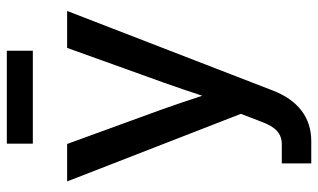

<svg xmlns="http://www.w3.org/2000/svg" viewBox="-206 -528 937 566"><g transform="rotate(-90 263.0 -244.5)"><path d="M120.6 117.2H64.9V204.1H130.4C200.2 204.1 251 165 279.8 90.3L514.2 -515.6H405.3L303.7 -232.9C290 -194.3 276.9 -155.8 264.2 -117.2C251.5 -155.8 238.8 -194.3 225.1 -232.9L122.1 -515.6H11.7L210.9 -3.4L187.5 57.6C171.9 99.6 152.8 117.2 120.6 117.2ZM397 -616.7V-693.4H123V-616.7Z"/></g></svg>

Font: Inteeer Medium
Style: Regular
Weight: 500
Designer: Rasmus Andersson
Foundry: rsms
Version: Version 4.001;Glyphs 3.4 (3402)